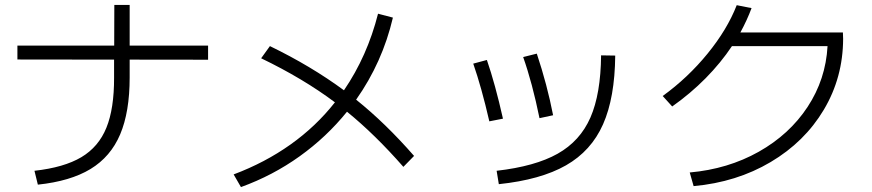

<svg xmlns="http://www.w3.org/2000/svg" viewBox="-20 -762 3497 770"><path d="M437.5 -451.2V-522.9L49.8 -523.4V-579.1H438L438.5 -742.2H500V-579.1H814.5V-522.5L500 -522.9V-451.2Q500 -313 461.9 -223.1Q423.8 -133.3 343 -84.2Q262.2 -35.2 131.8 -21.5L118.2 -77.1Q236.8 -90.3 306.2 -131.6Q375.5 -172.9 406.7 -249.8Q438 -326.7 437.5 -451.2Z M1323.2 -351.6Q1196.3 -446.8 1027.3 -528.3L1062.5 -577.1Q1227.5 -497.1 1359.4 -399.9Q1453.1 -537.1 1496.1 -707L1555.7 -691.4Q1513.7 -511.7 1408.2 -362.3Q1525.9 -268.1 1640.6 -136.7L1597.7 -92.8Q1484.4 -222.2 1371.6 -314Q1289.6 -212.4 1181.9 -135.3Q1074.2 -58.1 946.3 -11.7L917 -62.5Q1043 -109.9 1145 -182.4Q1247.1 -254.9 1323.2 -351.6Z M2390.6 -540 2447.3 -539.1Q2445.8 -370.1 2398.4 -263.4Q2351.1 -156.7 2249.8 -98.9Q2148.4 -41 1980.5 -23.4L1971.7 -77.1Q2126 -94.7 2216.3 -145.5Q2306.6 -196.3 2347.9 -290.8Q2389.2 -385.3 2390.6 -540ZM1877.9 -506.8 1932.6 -521.5Q1965.8 -425.3 1997.1 -286.1L1942.4 -275.4Q1911.1 -411.6 1877.9 -506.8ZM2078.1 -533.2 2132.8 -546.9Q2174.3 -422.4 2198.2 -299.8L2143.6 -288.1Q2114.7 -429.7 2078.1 -533.2Z M3298.8 -577.1H2915.5Q2870.6 -509.8 2809.8 -448.2Q2749 -386.7 2675.8 -335L2637.7 -377Q2738.8 -450.2 2817.6 -546.9Q2896.5 -643.6 2934.6 -741.2L2994.1 -729.5Q2976.1 -681.2 2949.2 -631.8H3360.4L3361.3 -606.4Q3360.8 -451.2 3283.9 -322Q3207 -192.9 3070.6 -112.1Q2934.1 -31.2 2761.7 -15.6L2746.1 -70.3Q2899.4 -84 3022.7 -153.3Q3146 -222.7 3218.8 -333.3Q3291.5 -443.8 3298.8 -577.1Z"/></svg>

Font: Pretendard GOV Light
Style: Regular
Weight: 300
Designer: Base glyphs from Inter by Rasmus Andersson; Hangeul glyphs from Noto Sans CJK(Source Han Sans) by Jang Soo-young and Kan
Foundry: Kil Hyung-jin
Version: Version 1.309